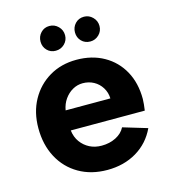

<svg xmlns="http://www.w3.org/2000/svg" viewBox="-105 -770 769 862"><g transform="rotate(-15 280.0 -339.0)"><path d="M203 -570Q179 -570 163 -586.5Q147 -603 147 -627Q147 -651 163 -668Q179 -685 203 -685Q227 -685 244 -668Q261 -651 261 -627Q261 -603 244 -586.5Q227 -570 203 -570ZM364 -570Q339 -570 323 -586.5Q307 -603 307 -627Q307 -651 323 -668Q339 -685 364 -685Q387 -685 404 -668Q421 -651 421 -627Q421 -603 404 -586.5Q387 -570 364 -570ZM289 7Q214 7 157 -26Q100 -59 68.5 -118Q37 -177 37 -254Q37 -328 68.5 -385Q100 -442 155 -474.5Q210 -507 281 -507Q353 -507 408 -476Q463 -445 493.5 -389.5Q524 -334 524 -260Q524 -249 522.5 -235.5Q521 -222 519 -207H175Q179 -175 195.5 -152.5Q212 -130 236.5 -117.5Q261 -105 292 -105Q329 -105 358.5 -120Q388 -135 401 -161L514 -127Q484 -63 425 -28Q366 7 289 7ZM384 -300Q383 -328 369 -350.5Q355 -373 332 -385.5Q309 -398 281 -398Q256 -398 234 -385.5Q212 -373 196.5 -351Q181 -329 176 -300Z"/></g></svg>

Font: Albert Sans
Style: Bold
Weight: 700
Designer: Andreas Rasmussen
Foundry: a.Foundry
Version: Version 1.025